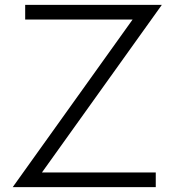

<svg xmlns="http://www.w3.org/2000/svg" viewBox="-20 -770 718 790"><path d="M32.3 0 525.5 -689.5H83.6V-750H645.9L152.7 -60.5H620.9V0Z"/></svg>

Font: Spartan
Style: Regular
Weight: 400
Designer: Matt Bailey, Mirko Velimirovic
Foundry: Matt Bailey
Version: Version 1.005